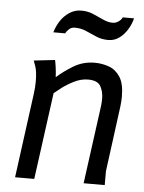

<svg xmlns="http://www.w3.org/2000/svg" viewBox="-52 -756 598 798"><g transform="rotate(5 247.0 -357.0)"><path d="M164 -500Q166 -493 169 -472Q172 -451 173 -429Q202 -455 241.5 -479Q281 -503 330 -503Q360 -503 388.5 -493Q417 -483 435.5 -455Q454 -427 454 -373Q454 -353 451 -329L415 -58V0H327L368 -303Q370 -316 371.5 -330Q373 -344 373 -357Q373 -386 360.5 -408.5Q348 -431 308 -431Q279 -431 250 -416.5Q221 -402 199.5 -385.5Q178 -369 170 -362L121 0H41L88 -350Q90 -364 91 -377.5Q92 -391 92 -402Q92 -446 84 -468Q76 -490 76 -490ZM476 -701Q471 -679 457.5 -656Q444 -633 423.5 -617.5Q403 -602 377 -602Q349 -602 326 -612Q303 -622 281.5 -631.5Q260 -641 234 -641Q221 -641 211.5 -633Q202 -625 196 -614H147Q154 -639 168.5 -661.5Q183 -684 205.5 -699Q228 -714 255 -714Q282 -714 304.5 -704.5Q327 -695 348 -685Q369 -675 389 -675Q401 -675 412.5 -682.5Q424 -690 429 -701Z"/></g></svg>

Font: Rosario Light
Style: Italic
Weight: 300
Italic angle: -8.05°
Designer: Hector Gatti
Foundry: Omnibus Type
Version: Version 1.101; ttfautohint (v1.8.1.43-b0c9)